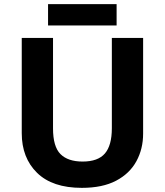

<svg xmlns="http://www.w3.org/2000/svg" viewBox="-20 -897 796 927"><path d="M671 -252Q671 -178 638.5 -118.5Q606 -59 540.5 -24.5Q475 10 375 10Q233 10 159 -62.5Q85 -135 85 -254V-714H236V-277Q236 -189 272 -153Q308 -117 379 -117Q453 -117 486.5 -156Q520 -195 520 -278V-714H671ZM543 -877V-774H212V-877Z"/></svg>

Font: Noto Sans Thaana
Style: Bold
Weight: 700
Designer: David Williams
Foundry: Google Inc.
Version: Version 3.001; ttfautohint (v1.8.4.7-5d5b)